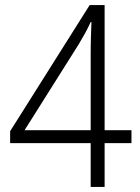

<svg xmlns="http://www.w3.org/2000/svg" viewBox="-20 -738 553 758"><path d="M499 -173H393V0H338V-173H20V-220L334 -718H393V-224H499ZM338 -518Q338 -562 339 -592Q340 -622 341 -651H338Q327 -627 315.5 -606Q304 -585 290 -562L77 -224H338Z"/></svg>

Font: Noto Sans Thai Looped SemiCondensed Light
Style: Regular
Weight: 300
Width: 4
Designer: Sasikarn Vongin, Ben Mitchell
Foundry: The Fontpad Ltd
Version: Version 1.001; ttfautohint (v1.8.4.7-5d5b)